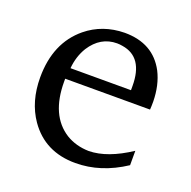

<svg xmlns="http://www.w3.org/2000/svg" viewBox="-96 -586 684 689"><g transform="rotate(20 245.5 -241.0)"><path d="M37 -237Q37 -369 123 -440Q184 -490 268 -491Q377 -491 423 -404Q447 -357 448 -294Q448 -274 447 -263H123V-252Q123 -123 204 -72Q242 -49 291 -48Q362 -49 448 -106V-51Q357 9 260 9Q144 9 82 -80Q37 -145 37 -237ZM128 -305H359V-321Q359 -431 276 -444Q265 -446 255 -446Q192 -446 154 -387Q132 -351 128 -305Z"/></g></svg>

Font: Khartiya
Style: Regular
Weight: 500
Version: Version 1.0.1